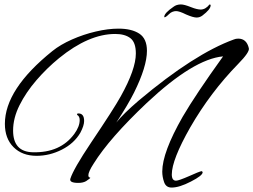

<svg xmlns="http://www.w3.org/2000/svg" viewBox="-20 -749 1141 865"><path d="M753 96Q728 96 719.5 72Q711 48 711 24Q711 -62 803 -223Q862 -324 985 -495Q852 -483 641 -285Q473 -126 402 -12Q378 25 378 41Q378 48 382.5 50Q387 52 387 52Q387 54 368 67Q354 75 333 75Q291 75 297 56Q311 12 390 -106Q493 -259 524 -315Q592 -437 592 -508Q592 -558 567.5 -577Q543 -596 499 -596Q380 -596 246 -487Q191 -442 144 -387.5Q97 -333 68 -275Q39 -217 39 -161Q39 -65 128 -63Q252 -60 315 -146Q339 -179 339 -208Q339 -225 328 -231Q327 -232 327 -234Q327 -238 333 -238Q359 -238 359 -204Q359 -183 342 -151Q314 -103 259 -75Q204 -47 145 -47Q80 -47 41 -86Q2 -125 2 -191Q2 -347 216 -519Q252 -548 304 -571Q356 -594 411.5 -607Q467 -620 514 -620Q573 -620 607.5 -597.5Q642 -575 642 -520Q642 -449 584 -332Q571 -306 551 -272Q531 -238 504 -197Q535 -236 605 -296Q731 -402 838 -470.5Q945 -539 1033 -571Q1042 -575 1053 -575Q1091 -575 1101 -532Q1106 -515 1053 -461Q928 -333 837 -175Q754 -29 754 37Q754 65 773 65Q785 65 833 44Q875 25 888 22Q893 24 893 27Q893 42 840 69Q788 96 753 96ZM866 -670Q858 -670 846 -673.5Q834 -677 818 -684Q788 -699 773 -699Q766 -699 757.5 -696Q749 -693 741 -685Q727 -671 721 -671Q720 -672 720 -673Q720 -690 761 -718Q775 -729 795 -729Q810 -729 840 -717Q855 -711 866 -708.5Q877 -706 884 -706Q906 -706 924 -729Q929 -729 929 -725Q929 -707 892 -679Q880 -670 866 -670Z"/></svg>

Font: Alex Brush
Style: Regular
Weight: 400
Designer: Robert E. Leuschke
Foundry: Robert E. Leuschke
Version: Version 1.111; ttfautohint (v1.8.4.7-5d5b)